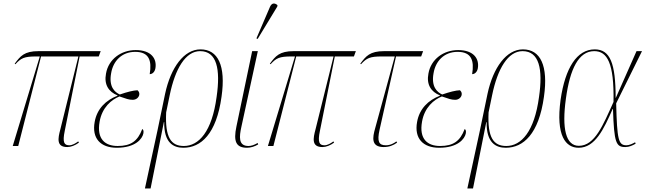

<svg xmlns="http://www.w3.org/2000/svg" viewBox="-20 -825 3665 1085"><path d="M52 0H83L212 -506H423L321 -94C307 -42 298 6 360 6C381 6 404 -3 426 -19L422 -26C409 -16 389 -4 372 -4C343 -4 332 -19 346 -86L430 -506H538L549 -536H198C117 -536 95 -508 63 -465L67 -462C99 -497 117 -506 185 -506H205Z M640 10C746 10 784 -41 790 -70C793 -85 790 -92 784 -96C758 -27 719 0 645 0C575 0 525 -38 543 -138C557 -218 610 -262 655 -280C693 -267 708 -261 730 -261C750 -261 764 -274 767 -289C769 -303 763 -309 757 -315C733 -314 701 -306 657 -291C628 -304 594 -335 608 -411C619 -479 667 -532 744 -532C822 -532 839 -483 826 -406C841 -406 854 -418 858 -438C868 -493 835 -542 747 -542C665 -542 593 -491 579 -409C567 -347 594 -306 644 -286V-284C578 -259 528 -210 515 -136C498 -43 548 10 640 10Z M799 240H831L906 -135H908C906 -18 960 10 1016 10C1115 10 1203 -67 1232 -279C1257 -454 1212 -546 1113 -546C1020 -546 945 -444 913 -295L870 -88ZM1019 0C947 0 912 -47 919 -190L939 -287C970 -438 1029 -536 1111 -536C1205 -536 1227 -435 1204 -277C1178 -82 1104 0 1019 0Z M1436 -605 1547 -788 1548 -796C1534 -808 1517 -811 1506 -787L1429 -608ZM1376 10C1396 10 1420 3 1439 -9L1436 -17C1415 -5 1399 0 1384 0C1326 0 1332 -53 1344 -108L1437 -536H1405L1316 -110C1298 -25 1314 10 1376 10Z M1494 0H1525L1654 -506H1865L1763 -94C1749 -42 1740 6 1802 6C1823 6 1846 -3 1868 -19L1864 -26C1851 -16 1831 -4 1814 -4C1785 -4 1774 -19 1788 -86L1872 -506H1980L1991 -536H1640C1559 -536 1537 -508 1505 -465L1509 -462C1541 -497 1559 -506 1627 -506H1647Z M2148 6C2179 6 2202 -3 2224 -19L2220 -26C2207 -16 2187 -4 2160 -4C2121 -4 2110 -25 2125 -92L2218 -506H2360L2371 -536H2151C2070 -536 2048 -508 2016 -465L2020 -462C2052 -497 2070 -506 2138 -506H2211L2100 -100C2085 -48 2076 6 2148 6Z M2462 10C2568 10 2606 -41 2612 -70C2615 -85 2612 -92 2606 -96C2580 -27 2541 0 2467 0C2397 0 2347 -38 2365 -138C2379 -218 2432 -262 2477 -280C2515 -267 2530 -261 2552 -261C2572 -261 2586 -274 2589 -289C2591 -303 2585 -309 2579 -315C2555 -314 2523 -306 2479 -291C2450 -304 2416 -335 2430 -411C2441 -479 2489 -532 2566 -532C2644 -532 2661 -483 2648 -406C2663 -406 2676 -418 2680 -438C2690 -493 2657 -542 2569 -542C2487 -542 2415 -491 2401 -409C2389 -347 2416 -306 2466 -286V-284C2400 -259 2350 -210 2337 -136C2320 -43 2370 10 2462 10Z M2621 240H2653L2728 -135H2730C2728 -18 2782 10 2838 10C2937 10 3025 -67 3054 -279C3079 -454 3034 -546 2935 -546C2842 -546 2767 -444 2735 -295L2692 -88ZM2841 0C2769 0 2734 -47 2741 -190L2761 -287C2792 -438 2851 -536 2933 -536C3027 -536 3049 -435 3026 -277C3000 -82 2926 0 2841 0Z M3250 10C3343 10 3392 -95 3442 -209H3444C3450 -15 3462 6 3514 6C3535 6 3555 -3 3572 -13L3569 -21C3555 -13 3536 -4 3520 -4C3475 -4 3467 -34 3462 -241L3608 -536H3577L3460 -272H3459C3459 -467 3428 -546 3341 -546C3240 -546 3174 -441 3148 -262C3120 -57 3177 10 3250 10ZM3251 -1C3178 -1 3154 -97 3178 -268C3201 -436 3250 -536 3338 -536C3411 -536 3451 -470 3447 -249C3388 -119 3342 -1 3251 -1Z"/></svg>

Font: Noto Serif Display Condensed Thin
Style: Italic
Weight: 100
Width: 3
Italic angle: -12°
Designer: Monotype Design Team
Foundry: Monotype Imaging Inc.
Version: Version 2.009